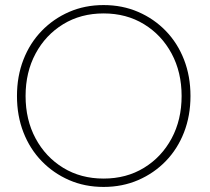

<svg xmlns="http://www.w3.org/2000/svg" viewBox="-20 -729 830 758"><path d="M47 -350Q47 -428 72.5 -493.5Q98 -559 144.5 -607Q191 -655 253 -682Q315 -709 389 -709Q463 -709 525.5 -682Q588 -655 634.5 -607Q681 -559 706.5 -493.5Q732 -428 732 -350Q732 -272 706.5 -206.5Q681 -141 634.5 -93Q588 -45 525.5 -18Q463 9 389 9Q315 9 253 -18Q191 -45 144.5 -93Q98 -141 72.5 -206.5Q47 -272 47 -350ZM81 -350Q81 -256 120.5 -182.5Q160 -109 229.5 -66.5Q299 -24 389 -24Q479 -24 548.5 -66.5Q618 -109 657.5 -182.5Q697 -256 697 -350Q697 -444 657.5 -517.5Q618 -591 548.5 -633.5Q479 -676 389 -676Q299 -676 229.5 -633.5Q160 -591 120.5 -517.5Q81 -444 81 -350Z"/></svg>

Font: Jost* Thin
Style: Regular
Weight: 200
Version: Version 3.7